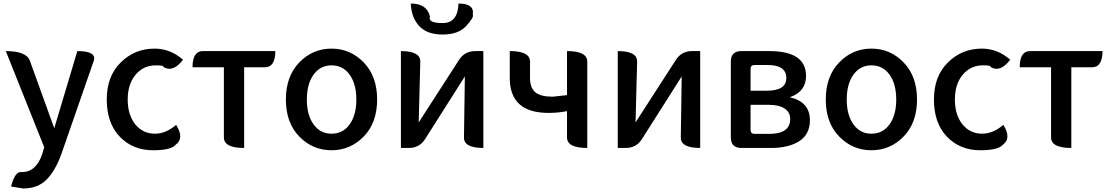

<svg xmlns="http://www.w3.org/2000/svg" viewBox="-20 -840 6308 1090"><path d="M112 230 43 219Q65 129 105 137Q185 137 220 34L231 -4L13 -550Q131 -550 150 -494L288 -112L419 -550Q531 -550 512 -494L329 33Q294 130 244 180Q194 230 112 230Z M849 13Q734 13 660 -64Q586 -141 586 -275Q586 -407 665 -485Q744 -564 858 -564Q947 -564 1019 -501Q962 -426 907 -460Q914 -469 864 -469Q794 -469 749 -415Q705 -362 705 -275Q705 -188 748 -134Q791 -81 860 -81Q921 -81 980 -131Q1028 -55 977 -18Q951 13 849 13Z M1366 0Q1251 0 1251 -60V-458H1073Q1073 -550 1132 -550H1543Q1543 -458 1483 -458H1366V0Z M2045 -65Q1969 13 1862 13Q1755 13 1679 -65Q1603 -143 1603 -275Q1603 -407 1679 -485.5Q1755 -564 1862 -564Q1969 -564 2045 -485.5Q2121 -407 2121 -275Q2121 -143 2045 -65ZM1862 -81Q1927 -81 1965 -134Q2003 -187 2003 -275Q2003 -363 1965 -416Q1927 -469 1862 -469Q1798 -469 1760 -416Q1722 -363 1722 -275Q1722 -187 1760 -134Q1798 -81 1862 -81Z M2256 0V-550Q2367 -550 2366 -490L2357 -145L2586 -500Q2618 -550 2678 -550H2724V0Q2613 0 2614 -60L2619 -406L2393 -50Q2361 0 2301 0ZM2312 -820Q2404 -820 2421 -746Q2408 -709 2493 -709Q2579 -709 2583 -820Q2675 -820 2664 -756Q2672 -742 2627 -693Q2583 -644 2493 -644Q2403 -644 2359 -693Q2315 -742 2312 -820Z M3314 0Q3199 0 3199 -60V-209Q3148 -199 3094 -199Q2874 -199 2874 -397V-550Q2989 -550 2989 -490V-397Q2989 -342 3019 -316Q3050 -291 3118 -291L3199 -300V-550Q3314 -550 3314 -490V0Z M3487 0V-550Q3598 -550 3597 -490L3588 -145L3817 -500Q3849 -550 3909 -550H3955V0Q3844 0 3845 -60L3850 -406L3624 -50Q3592 0 3532 0Z M4189 0Q4129 0 4129 -60V-490Q4129 -550 4189 -550H4347Q4556 -550 4556 -409Q4556 -320 4464 -288Q4578 -261 4578 -158Q4578 -78 4518 -39Q4458 0 4357 0ZM4241 -325H4333Q4444 -325 4444 -397Q4444 -471 4338 -471H4264Q4241 -471 4241 -448ZM4241 -103Q4241 -80 4264 -80H4347Q4466 -80 4466 -165Q4466 -203 4434 -224Q4403 -245 4343 -245H4241Z M5110 -65Q5034 13 4927 13Q4820 13 4744 -65Q4668 -143 4668 -275Q4668 -407 4744 -485.5Q4820 -564 4927 -564Q5034 -564 5110 -485.5Q5186 -407 5186 -275Q5186 -143 5110 -65ZM4927 -81Q4992 -81 5030 -134Q5068 -187 5068 -275Q5068 -363 5030 -416Q4992 -469 4927 -469Q4863 -469 4825 -416Q4787 -363 4787 -275Q4787 -187 4825 -134Q4863 -81 4927 -81Z M5545 13Q5430 13 5356 -64Q5282 -141 5282 -275Q5282 -407 5361 -485Q5440 -564 5554 -564Q5643 -564 5715 -501Q5658 -426 5603 -460Q5610 -469 5560 -469Q5490 -469 5445 -415Q5401 -362 5401 -275Q5401 -188 5444 -134Q5487 -81 5556 -81Q5617 -81 5676 -131Q5724 -55 5673 -18Q5647 13 5545 13Z M6062 0Q5947 0 5947 -60V-458H5769Q5769 -550 5828 -550H6239Q6239 -458 6179 -458H6062V0Z"/></svg>

Font: Swei Half Moon CJK SC
Style: Medium
Weight: 500
Version: Version 2.071